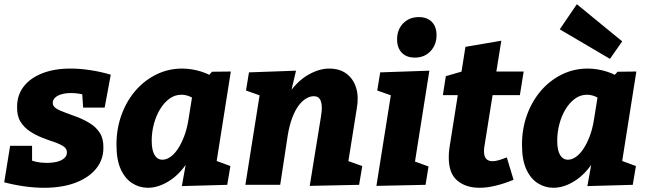

<svg xmlns="http://www.w3.org/2000/svg" viewBox="-24 -876 3070 910"><path d="M185 14Q139 14 90 7Q41 0 -4 -12L24 -185H128V-91L107 -123Q125 -114 147.5 -109Q170 -104 197 -104Q225 -104 246.5 -109.5Q268 -115 280.5 -126Q293 -137 293 -153Q294 -171 276.5 -182.5Q259 -194 232 -203Q205 -212 174.5 -224Q144 -236 117 -254Q90 -272 73 -299.5Q56 -327 57 -370Q57 -425 88 -465.5Q119 -506 176 -528.5Q233 -551 310 -551Q355 -551 404.5 -543.5Q454 -536 501 -522L472 -366H370L365 -442L390 -420Q375 -428 354 -431.5Q333 -435 313 -435Q288 -435 268.5 -429.5Q249 -424 238 -414Q227 -404 226 -390Q225 -373 242.5 -362Q260 -351 287.5 -341.5Q315 -332 345.5 -320Q376 -308 404 -290.5Q432 -273 449.5 -245.5Q467 -218 466 -175Q466 -119 431.5 -76.5Q397 -34 334 -10Q271 14 185 14Z M677 14Q637 14 603 -7.5Q569 -29 548.5 -73.5Q528 -118 528 -190Q528 -265 551.5 -330.5Q575 -396 617.5 -445.5Q660 -495 717 -523Q774 -551 839 -551Q885 -551 932 -536Q979 -521 1025 -487L951 -503L981 -536L1070 -537L990 -31L932 -139L1068 -89L1053 0L838 6L867 -157L916 -248Q902 -164 863.5 -105.5Q825 -47 775 -16.5Q725 14 677 14ZM746 -119Q764 -119 783 -132Q802 -145 818.5 -169.5Q835 -194 848.5 -229Q862 -264 869 -308L891 -445L918 -392Q896 -410 876 -418.5Q856 -427 836 -427Q805 -427 779.5 -408.5Q754 -390 735 -359Q716 -328 705.5 -289Q695 -250 695 -209Q695 -164 708.5 -141.5Q722 -119 746 -119Z M1444 5 1497 -322Q1502 -349 1501 -371.5Q1500 -394 1491.5 -407Q1483 -420 1463 -420Q1445 -420 1426 -408.5Q1407 -397 1390.5 -374.5Q1374 -352 1361 -317.5Q1348 -283 1340 -236L1304 0H1139L1219 -504L1278 -399L1142 -447L1156 -533L1379 -541L1342 -383L1290 -290Q1307 -380 1348 -437.5Q1389 -495 1439.5 -523Q1490 -551 1536 -551Q1586 -551 1618.5 -526.5Q1651 -502 1664 -459.5Q1677 -417 1667 -362L1623 -86L1552 -139L1693 -89L1678 0Z M1760 5 1841 -504 1900 -399 1764 -447 1778 -533 2011 -541 1930 -29 1872 -136 2007 -87 1993 0ZM1942 -603Q1902 -603 1880 -626.5Q1858 -650 1858 -689Q1858 -736 1887 -765.5Q1916 -795 1961 -795Q2000 -795 2022.5 -772.5Q2045 -750 2045 -709Q2045 -664 2016.5 -633.5Q1988 -603 1942 -603Z M2410 -24Q2367 -6 2325.5 4Q2284 14 2249 14Q2184 14 2143.5 -20Q2103 -54 2103 -129Q2103 -140 2103.5 -150.5Q2104 -161 2106 -174L2149 -446L2165 -425H2075L2089 -515L2189 -544L2160 -515L2182 -654L2352 -683L2325 -515L2314 -537H2458L2440 -425H2293L2314 -446L2272 -183Q2271 -179 2270.5 -172.5Q2270 -166 2270 -159Q2270 -134 2280.5 -123Q2291 -112 2310 -112Q2324 -112 2341 -117Q2358 -122 2378 -130Z M2599 14Q2559 14 2525 -7.5Q2491 -29 2470.5 -73.5Q2450 -118 2450 -190Q2450 -265 2473.5 -330.5Q2497 -396 2539.5 -445.5Q2582 -495 2639 -523Q2696 -551 2761 -551Q2807 -551 2854 -536Q2901 -521 2947 -487L2873 -503L2903 -536L2992 -537L2912 -31L2854 -139L2990 -89L2975 0L2760 6L2789 -157L2838 -248Q2824 -164 2785.5 -105.5Q2747 -47 2697 -16.5Q2647 14 2599 14ZM2668 -119Q2686 -119 2705 -132Q2724 -145 2740.5 -169.5Q2757 -194 2770.5 -229Q2784 -264 2791 -308L2813 -445L2840 -392Q2818 -410 2798 -418.5Q2778 -427 2758 -427Q2727 -427 2701.5 -408.5Q2676 -390 2657 -359Q2638 -328 2627.5 -289Q2617 -250 2617 -209Q2617 -164 2630.5 -141.5Q2644 -119 2668 -119ZM2710 -856 2925 -680 2867 -597 2629 -737Z"/></svg>

Font: Bitter Thin ExtraBold
Style: Italic
Weight: 800
Italic angle: -9°
Version: Version 2.002